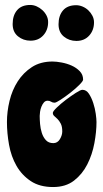

<svg xmlns="http://www.w3.org/2000/svg" viewBox="-20 -746 416 774"><path d="M192 -498Q207 -498 228.5 -494Q250 -490 269 -481.5Q288 -473 301.5 -459Q315 -445 315 -425Q315 -419 299.5 -403.5Q284 -388 263.5 -372Q243 -356 224.5 -344Q206 -332 200 -332Q192 -332 186 -336Q180 -340 172 -340Q163 -340 157 -333Q151 -326 147 -316Q143 -306 141.5 -295.5Q140 -285 140 -279Q140 -265 141.5 -246.5Q143 -228 148.5 -210.5Q154 -193 165 -181Q176 -169 195 -169Q212 -169 221.5 -185Q231 -201 231 -216Q231 -236 225 -247.5Q219 -259 212 -266Q205 -273 199 -278Q193 -283 193 -291Q193 -297 209 -312.5Q225 -328 245.5 -343.5Q266 -359 285.5 -371.5Q305 -384 312 -384Q328 -384 338.5 -368Q349 -352 356 -330.5Q363 -309 366 -287.5Q369 -266 369 -254Q369 -215 360.5 -169Q352 -123 332 -83.5Q312 -44 278.5 -18Q245 8 194 8Q140 8 104 -16Q68 -40 46.5 -77.5Q25 -115 16.5 -162Q8 -209 8 -254Q8 -296 18.5 -339.5Q29 -383 51.5 -418Q74 -453 108.5 -475.5Q143 -498 192 -498ZM287 -725Q300 -725 313 -719.5Q326 -714 336 -704.5Q346 -695 352.5 -682.5Q359 -670 359 -656Q359 -624 339.5 -602.5Q320 -581 288 -581Q259 -581 237.5 -598.5Q216 -616 216 -648Q216 -683 234 -704Q252 -725 287 -725ZM102 -726Q115 -726 127.5 -720.5Q140 -715 150.5 -705.5Q161 -696 167.5 -683.5Q174 -671 174 -657Q174 -625 154.5 -603.5Q135 -582 103 -582Q74 -582 52.5 -599.5Q31 -617 31 -649Q31 -684 49 -705Q67 -726 102 -726Z"/></svg>

Font: r_Neptun CAT
Style: Regular
Weight: 400
Foundry: Peter Wiegel, CAT-Fonts
Version: Version 1.000;June 8, 2024;FontCreator 14.0.0.2814 32-bit